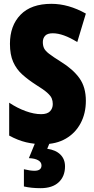

<svg xmlns="http://www.w3.org/2000/svg" viewBox="-20 -744 494 1004"><path d="M429 -217Q429 -151 401.5 -99.5Q374 -48 324 -19Q274 10 205 10Q159 10 116.5 0Q74 -10 28 -35V-207Q70 -179 114 -163Q158 -147 195 -147Q227 -147 241.5 -162Q256 -177 256 -200Q256 -216 250.5 -229.5Q245 -243 226.5 -259.5Q208 -276 169 -300Q127 -327 96.5 -354.5Q66 -382 49 -420Q32 -458 32 -515Q32 -610 87.5 -667Q143 -724 249 -724Q338 -724 429 -673L384 -524Q310 -570 256 -570Q228 -570 216 -557Q204 -544 204 -524Q204 -505 210.5 -491.5Q217 -478 237 -462.5Q257 -447 297 -422Q362 -382 395.5 -335Q429 -288 429 -217ZM320 126Q320 178 287 209Q254 240 192 240Q143 240 105 231V141Q122 145 135.5 147Q149 149 160 149Q197 149 197 121Q197 104 179.5 94Q162 84 131 83L165 0H241L227 34Q271 40 295.5 64Q320 88 320 126Z"/></svg>

Font: Noto Sans ExtraCondensed Black
Style: Regular
Weight: 900
Width: 2
Designer: Monotype Design Team
Foundry: Monotype Imaging Inc.
Version: Version 2.013; ttfautohint (v1.8.4.7-5d5b)